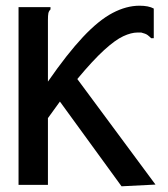

<svg xmlns="http://www.w3.org/2000/svg" viewBox="-20 -648 590 673"><path d="M45 -623H157V-615Q151 -609 149.5 -601.5Q148 -594 148 -578V-362Q216 -460 271 -518.5Q326 -577 374.5 -602.5Q423 -628 469 -628Q501 -628 519 -618V-524V-514H510Q504 -520 497.5 -525Q491 -530 475 -534Q472 -534 462 -534Q440 -534 412 -521Q384 -508 345 -472.5Q306 -437 251 -371L525 -1L406 5L190 -292Q170 -265 148 -234V0H45Z"/></svg>

Font: Inconsolata SemiExpanded SemiBold
Style: Regular
Weight: 600
Width: 6
Monospace: yes
Designer: Raph Levien, Cyreal, Brenton Simpson
Foundry: Raph Levien, Cyreal, Google
Version: Version 3.001; ttfautohint (v1.8.2.53-6de2)